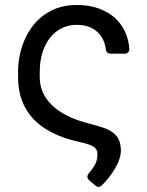

<svg xmlns="http://www.w3.org/2000/svg" viewBox="-20 -558 578 756"><path d="M389.9 -515.6Q433.6 -494.7 459.3 -456.3Q485.1 -418 489.3 -365.8Q489.7 -357.6 484.6 -352.1Q479.4 -346.6 471.2 -346.6H414.4Q407.3 -346.6 402.5 -351.2Q397.7 -355.8 396.7 -363.3Q393.5 -391 379.8 -412.8Q366.1 -434.7 341.6 -447.4Q317.1 -460.2 282.7 -460.2Q239.3 -460.2 206.1 -436.8Q172.9 -413.4 154.7 -371.1Q136.4 -328.8 136.4 -274.1V-254.3Q136.4 -191.4 183.4 -145.2Q230.5 -99.1 316.8 -75.3Q361.2 -63.6 386 -55.4Q420.5 -44.4 438.2 -23.3Q456 -2.1 456 36.9Q454.9 68.5 432.7 106Q410.5 143.5 379.3 173.3Q374.6 177.9 367.9 177.9Q361.5 177.9 356.5 173.3L330.6 151.3Q324.2 145.6 324.2 137.8Q324.2 131 329.2 125Q348 103 355.8 86.8Q363.6 70.7 363.6 48.3Q363.6 34.4 355.8 25.9Q348 17.4 332.4 11.9Q316.8 6.4 288.4 0Q51.1 -54 51.1 -254.3V-274.1Q51.1 -344.1 78.5 -404.8Q106.5 -467 158.7 -502.7Q210.9 -538.4 282.7 -538.4Q343.4 -538.4 389.9 -515.6Z"/></svg>

Font: DeltaSans
Style: Regular
Weight: 400
Designer: Rasmus Andersson
Foundry: rsms
Version: Version 3.012